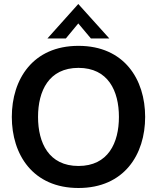

<svg xmlns="http://www.w3.org/2000/svg" viewBox="-20 -929 784 959"><path d="M217 -737H309L371 -812L434 -737H526L371 -909ZM372 10C600 10 705 -157 705 -345C705 -533 600 -700 372 -700C144 -700 39 -533 39 -345C39 -157 144 10 372 10ZM372 -100C224 -100 170 -215 170 -345C170 -475 224 -590 372 -590C520 -590 574 -475 574 -345C574 -215 520 -100 372 -100Z"/></svg>

Font: FREAK Grotesk Next
Style: Bold
Weight: 700
Width: 3
Designer: La Scuola Open Source
Foundry: La Scuola Open Source
Version: Version 1.000;PS 1.0;hotconv 1.0.72;makeotf.lib2.5.5900